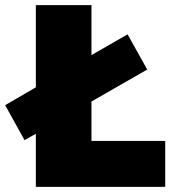

<svg xmlns="http://www.w3.org/2000/svg" viewBox="-81 -725 689 745"><path d="M58.1 0V-206.1L14.2 -181.2L-61 -316.9L58.1 -386.2V-705.1H273.9V-511.2L414.1 -591.8L490.2 -455.1L273.9 -331.1V-178.2H560.1V0Z"/></svg>

Font: Mulish ExtraBlack
Style: Regular
Weight: 1000
Designer: Vernon Adams
Foundry: Vernon Adams
Version: Version 3.603; ttfautohint (v1.8.3)